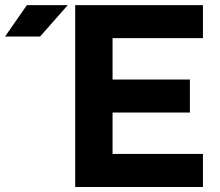

<svg xmlns="http://www.w3.org/2000/svg" viewBox="-20 -743 874 763"><path d="M734.6 -427H427.3V-591.4H786.5V-722.7H278.9V0H786.5V-131.2H427.3V-295.7H734.6ZM139.1 -597.7H0L86.9 -722.7H249.4Z"/></svg>

Font: Giphurs SC
Style: Regular
Weight: 400
Version: Version 0.920